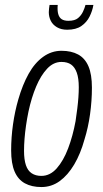

<svg xmlns="http://www.w3.org/2000/svg" viewBox="-20 -743 416 775"><path d="M147 12Q108 12 80.5 -3Q53 -18 39 -50.5Q25 -83 25 -136Q25 -188 32.5 -241Q40 -294 54 -342Q71 -401 95.5 -445Q120 -489 154 -513.5Q188 -538 228 -538Q268 -538 295.5 -523Q323 -508 337 -475.5Q351 -443 351 -389Q351 -336 343.5 -282Q336 -228 321 -180Q305 -122 279.5 -79Q254 -36 221 -12Q188 12 147 12ZM147 -33Q182 -33 209 -63.5Q236 -94 255 -144Q274 -194 285 -254Q289 -281 292 -305Q295 -329 296.5 -350.5Q298 -372 298 -391Q298 -427 290 -449.5Q282 -472 267 -482.5Q252 -493 228 -493Q196 -493 170.5 -466Q145 -439 126 -394Q107 -349 95 -293Q89 -264 85 -236Q81 -208 79 -182.5Q77 -157 77 -134Q77 -99 84.5 -76.5Q92 -54 108 -43.5Q124 -33 147 -33ZM251 -623Q227 -623 210 -633Q193 -643 185 -659Q177 -675 177 -694Q177 -701 178 -708.5Q179 -716 180 -723H213Q211 -701 215 -686.5Q219 -672 229 -665.5Q239 -659 256 -659Q282 -659 295 -670Q308 -681 315 -696Q322 -711 325 -723H357Q353 -699 341.5 -676Q330 -653 308.5 -638Q287 -623 251 -623Z"/></svg>

Font: Archivo ExtraCondensed ExtraLight
Style: Italic
Weight: 250
Width: 2
Italic angle: -10°
Designer: Hector Gatti
Foundry: Omnibus-Type
Version: Version 2.001